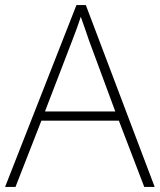

<svg xmlns="http://www.w3.org/2000/svg" viewBox="-20 -736 630 756"><path d="M548 0H589L318 -716H281L0 0H41L143 -261H448ZM330 -578 434 -297H157L265 -578C275 -604 288 -638 298 -670C310 -636 323 -600 330 -578Z"/></svg>

Font: Noto Sans Gurmukhi UI ExtraLight
Style: Regular
Weight: 200
Designer: Jelle Bosma - Monotype Design Team
Foundry: Monotype Imaging Inc.
Version: Version 2.004